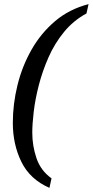

<svg xmlns="http://www.w3.org/2000/svg" viewBox="-20 -780 448 928"><path d="M219 128Q125 87 83.5 2.5Q42 -82 42 -186Q42 -277 64.5 -368.5Q87 -460 132.5 -540Q178 -620 246.5 -678Q315 -736 408 -760L398 -715Q335 -681 289.5 -625.5Q244 -570 214.5 -503Q185 -436 167.5 -368Q150 -300 143 -240Q136 -180 136 -139Q136 -75 156.5 -15Q177 45 229 82Z"/></svg>

Font: NotoSerif-Italic
Style: Regular
Weight: 400
Italic angle: -12°
Designer: Monotype Design Team
Foundry: Monotype Imaging Inc.
Version: Version 2.007; ttfautohint (v1.8) -l 8 -r 50 -G 200 -x 14 -D